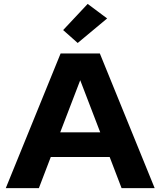

<svg xmlns="http://www.w3.org/2000/svg" viewBox="-20 -978 834 998"><path d="M612 0 550 -162H244L182 0H10L295 -700H499L784 0ZM397 -561 293 -290H501ZM536.9 -882.1 383.9 -754.6 308.2 -821.7 435.7 -957.7Z"/></svg>

Font: Copperplate Sans CC
Style: Bold
Weight: 700
Designer: indestructible type*
Foundry: Cowboy Collective
Version: Version 1.000